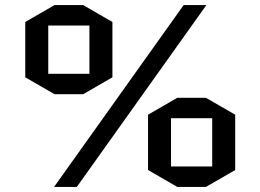

<svg xmlns="http://www.w3.org/2000/svg" viewBox="-20 -730 1031 760"><path d="M425 -424 309 -357H196L80 -424V-643L196 -710H309L425 -643ZM171 -629V-438H334V-629ZM707 -710H797L284 10H194ZM566 -276 682 -343H795L911 -276V-57L795 10H682L566 -57ZM820 -71V-262H657V-71Z"/></svg>

Font: Quantico
Style: Regular
Weight: 400
Designer: Matt Desmond
Foundry: MADtype
Version: Version 2.002